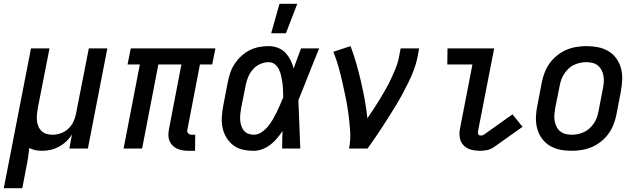

<svg xmlns="http://www.w3.org/2000/svg" viewBox="-51 -786 3371 1016"><path d="M-31 210 113 -530H211L149 -214Q146 -197 144.5 -180.5Q143 -164 144.5 -148Q146 -132 152 -117.5Q158 -103 169 -92.5Q180 -82 195 -77.5Q210 -73 227 -73Q248 -73 270 -80.5Q292 -88 309.5 -104Q327 -120 337 -141Q347 -162 351 -183L419 -530H517L414 0H316L330 -75Q318 -55 300 -38Q282 -21 260.5 -9.5Q239 2 216.5 7Q194 12 172 12Q153 12 136 8.5Q119 5 104 -3Q101 24 97 51Q93 78 87 105L67 210Z M981 12H947Q931 12 915.5 9.5Q900 7 886.5 1Q873 -5 862.5 -15.5Q852 -26 846 -40Q840 -54 840 -70Q840 -86 843 -102L909 -445H787L701 0H603L689 -445H624L641 -530H1089L1072 -445H1007L941 -102Q939 -96 940 -90.5Q941 -85 944.5 -81Q948 -77 953.5 -75Q959 -73 964 -73H982Z M1292 12Q1261 12 1232.5 5.5Q1204 -1 1182.5 -18Q1161 -35 1146.5 -59Q1132 -83 1126.5 -111Q1121 -139 1123 -169.5Q1125 -200 1131 -230L1154 -350Q1159 -375 1167 -399.5Q1175 -424 1190 -447Q1205 -470 1225.5 -489Q1246 -508 1269.5 -520Q1293 -532 1319 -537Q1345 -542 1370 -542Q1396 -542 1419.5 -533Q1443 -524 1459 -507Q1475 -490 1486 -468.5Q1497 -447 1503 -424Q1512 -450 1522 -476.5Q1532 -503 1542 -530H1638Q1622 -491 1606.5 -452.5Q1591 -414 1576 -376L1575 -373Q1563 -343 1551.5 -314Q1540 -285 1528 -256Q1531 -192 1533 -128Q1535 -64 1538 0H1442Q1442 -23 1442.5 -46.5Q1443 -70 1444 -93Q1431 -73 1415 -54Q1399 -35 1379.5 -20Q1360 -5 1337 3.5Q1314 12 1292 12ZM1292 -73Q1313 -73 1332.5 -86Q1352 -99 1366.5 -116.5Q1381 -134 1392 -153Q1403 -172 1413 -192Q1423 -212 1431.5 -232Q1440 -252 1448 -272Q1447 -291 1446.5 -310Q1446 -329 1443.5 -347.5Q1441 -366 1437 -384Q1433 -402 1425.5 -418Q1418 -434 1404 -445.5Q1390 -457 1370 -457Q1348 -457 1325.5 -447Q1303 -437 1287 -418.5Q1271 -400 1262 -378Q1253 -356 1249 -334L1225 -214Q1222 -198 1220.5 -182Q1219 -166 1220 -150.5Q1221 -135 1225.5 -121Q1230 -107 1239 -95.5Q1248 -84 1262 -78.5Q1276 -73 1292 -73Z M1384 -610 1428 -766H1522L1462 -610Z M1796 0Q1805 -46 1802 -90.5Q1799 -135 1793.5 -178Q1788 -221 1779.5 -263.5Q1771 -306 1761.5 -348Q1752 -390 1740.5 -431.5Q1729 -473 1713 -512L1804 -542Q1821 -497 1834.5 -450Q1848 -403 1859 -355Q1870 -307 1879 -258.5Q1888 -210 1893 -160Q1910 -185 1927 -210.5Q1944 -236 1959.5 -262Q1975 -288 1990 -314Q2005 -340 2017.5 -367Q2030 -394 2041.5 -421.5Q2053 -449 2059 -477L2069 -530H2167L2157 -477Q2150 -445 2138 -413.5Q2126 -382 2111 -351.5Q2096 -321 2080 -291Q2064 -261 2046 -231.5Q2028 -202 2009.5 -172.5Q1991 -143 1972.5 -114.5Q1954 -86 1934 -57Q1914 -28 1894 0Z M2490 12Q2465 12 2442 6Q2419 0 2403 -16Q2387 -32 2382.5 -56Q2378 -80 2383 -105L2449 -445H2316L2317 -530H2564L2478 -89Q2477 -82 2480 -75.5Q2483 -69 2491 -69Q2495 -69 2500 -69.5Q2505 -70 2509 -73L2661 -181L2714 -115L2562 -7Q2546 4 2527 8Q2508 12 2490 12Z M2974 12Q2942 12 2912.5 6Q2883 0 2858 -15Q2833 -30 2816 -54Q2799 -78 2791.5 -106.5Q2784 -135 2785 -166.5Q2786 -198 2793 -230L2816 -350Q2821 -376 2831 -402Q2841 -428 2857.5 -451Q2874 -474 2897 -492.5Q2920 -511 2945.5 -522Q2971 -533 2998.5 -537.5Q3026 -542 3052 -542Q3084 -542 3114 -536Q3144 -530 3169 -515Q3194 -500 3211 -476Q3228 -452 3235.5 -423.5Q3243 -395 3241.5 -363.5Q3240 -332 3234 -300L3211 -180Q3206 -154 3196 -128Q3186 -102 3169.5 -79Q3153 -56 3130 -37.5Q3107 -19 3081 -8Q3055 3 3027.5 7.5Q3000 12 2974 12ZM2976 -73Q2992 -73 3008 -76.5Q3024 -80 3040 -87.5Q3056 -95 3069 -107Q3082 -119 3092 -134Q3102 -149 3107.5 -164.5Q3113 -180 3116 -196L3139 -316Q3143 -334 3144 -351Q3145 -368 3142.5 -384Q3140 -400 3132.5 -414.5Q3125 -429 3113 -439Q3101 -449 3085 -453Q3069 -457 3051 -457Q3035 -457 3018.5 -453.5Q3002 -450 2986 -442.5Q2970 -435 2957.5 -423Q2945 -411 2935 -396Q2925 -381 2919.5 -365.5Q2914 -350 2911 -334L2887 -214Q2884 -196 2882.5 -179Q2881 -162 2884 -146Q2887 -130 2894 -115.5Q2901 -101 2913.5 -91Q2926 -81 2942 -77Q2958 -73 2976 -73Z"/></svg>

Font: Lode Dark Term
Style: Bold Italic
Weight: 700
Italic angle: -11°
Monospace: yes
Designer: Belleve Invis
Foundry: Belleve Invis
Version: Version 29.2.0